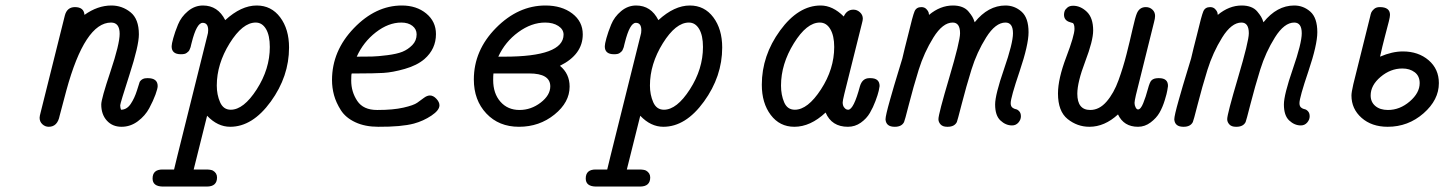

<svg xmlns="http://www.w3.org/2000/svg" viewBox="-20 -456 5289 698"><path d="M124 -27.8Q124 -33.7 127.9 -47.9L215.8 -399.9Q223.6 -429.7 252 -430.2Q285.2 -430.2 287.1 -401.9Q335 -436 384.8 -436Q423.8 -436 454.3 -411.6Q484.9 -387.2 484.9 -331.1Q484.9 -290 450.9 -185.1Q417 -80.1 417 -73.2Q417 -64.5 419.9 -57.1Q440.9 -57.1 455.1 -78.1Q469.2 -99.1 478 -127.4Q486.8 -155.8 487.8 -158.2Q496.6 -172.4 516.1 -171.9H517.1Q553.2 -171.9 553.2 -143.1Q553.2 -134.3 545.2 -112.1Q537.1 -89.8 522.5 -62.5Q507.8 -35.2 481 -15.1Q454.1 4.9 421.9 4.9Q388.7 4.9 368.4 -17.6Q348.1 -40 348.1 -76.2Q348.1 -96.2 381.6 -196Q415 -295.9 415 -333Q415 -374 383.8 -374Q288.6 -374 221.2 -127Q214.4 -103 196.8 -35.2Q189 4.9 157.2 4.9Q144 4.9 134 -4.4Q124 -13.7 124 -27.8Z M534.7 192.9Q534.7 159.7 571.8 160.2H612.8L625 109.9L733.9 -327.1Q736.8 -335.9 736.8 -346.2Q736.8 -373 716.8 -373Q694.8 -373 676.8 -300.8Q675.8 -298.8 674.8 -293Q673.8 -287.1 672.9 -284.7Q671.9 -282.2 669.9 -277.1Q668 -272 665.5 -269.5Q663.1 -267.1 659.4 -264.2Q655.8 -261.2 650.4 -260Q645 -258.8 637.7 -258.8Q603.5 -258.8 604 -288.1Q604 -295.9 609.9 -317.4Q615.7 -338.9 627.2 -366.9Q638.7 -395 663.3 -415.5Q688 -436 717.8 -436Q772 -436 798.8 -382.8Q856.9 -436 913.1 -436Q966.3 -436 998.5 -393.1Q1030.8 -350.1 1030.8 -283.2Q1030.8 -178.2 964.4 -86.7Q897.9 4.9 816.9 4.9Q771 4.9 732.9 -35.2L684.1 160.2H728Q746.1 160.2 753.9 164.1Q769 172.9 769 189Q769 222.2 731.9 222.2H571.8Q534.7 221.7 534.7 192.9ZM768.1 -145Q768.1 -111.8 780 -84.5Q792 -57.1 818.8 -57.1Q865.7 -57.1 913.3 -131.1Q960.9 -205.1 960.9 -285.2Q960.9 -327.1 947 -350.6Q933.1 -374 909.7 -374Q861.8 -374 814.9 -298.6Q768.1 -223.1 768.1 -145Z M1187 -165Q1187 -271 1266.4 -353.5Q1345.7 -436 1440.9 -436Q1494.1 -436 1529.5 -407Q1564.9 -377.9 1564.9 -332Q1564.9 -277.8 1522.9 -241.2Q1496.1 -218.3 1451.9 -205.6Q1407.7 -192.9 1373.3 -190.9Q1338.9 -189 1282.7 -189H1258.8Q1256.8 -187 1256.8 -163.1Q1256.8 -122.1 1278.8 -89.1Q1300.8 -56.2 1350.6 -56.2H1353Q1409.2 -56.2 1446.5 -64.7Q1483.9 -73.2 1496.8 -82.5Q1509.8 -91.8 1521.2 -100.3Q1532.7 -108.9 1543 -108.9Q1555.2 -108.9 1566.4 -96.9Q1577.6 -85 1577.6 -73.2Q1577.6 -55.2 1548.3 -35.6Q1519 -16.1 1484.9 -6.8Q1439 5.4 1355 4.9Q1307.1 4.9 1272 -11.5Q1236.8 -27.8 1219.2 -55.4Q1201.7 -83 1194.3 -110.1Q1187 -137.2 1187 -165ZM1276.9 -250Q1311 -250 1332.5 -250.5Q1354 -251 1388.4 -255.4Q1422.9 -259.8 1442.9 -267.8Q1462.9 -275.9 1478.8 -292Q1494.6 -308.1 1494.6 -331.1Q1494.6 -350.1 1479.2 -362.1Q1463.9 -374 1439 -374Q1392.1 -374 1346.4 -338.6Q1300.8 -303.2 1276.9 -250Z M1702.6 -167Q1702.6 -272.9 1783.2 -354.5Q1863.8 -436 1962.9 -436Q2022 -436 2060.3 -407Q2098.6 -377.9 2098.6 -331.1Q2098.6 -257.8 2015.6 -216.8Q2050.8 -188 2050.8 -141.1Q2050.8 -84 1995.8 -39.6Q1940.9 4.9 1866.7 4.9Q1793.5 4.9 1748 -43.5Q1702.6 -91.8 1702.6 -167ZM1772.9 -165Q1772.9 -116.2 1799.3 -86.2Q1825.7 -56.2 1868.7 -56.2Q1910.6 -56.2 1945.6 -83Q1980.5 -109.9 1980.5 -142.1Q1980.5 -189 1903.8 -189H1773.9Q1772.9 -181.2 1772.9 -165ZM1791.5 -250H1813.5Q2028.3 -250 2028.8 -330.1Q2028.8 -349.1 2009.8 -361.6Q1990.7 -374 1961.9 -374Q1912.1 -374 1864.3 -339.1Q1816.4 -304.2 1791.5 -250Z M2109.4 192.9Q2109.4 159.7 2146.5 160.2H2187.5L2199.7 109.9L2308.6 -327.1Q2311.5 -335.9 2311.5 -346.2Q2311.5 -373 2291.5 -373Q2269.5 -373 2251.5 -300.8Q2250.5 -298.8 2249.5 -293Q2248.5 -287.1 2247.6 -284.7Q2246.6 -282.2 2244.6 -277.1Q2242.7 -272 2240.2 -269.5Q2237.8 -267.1 2234.1 -264.2Q2230.5 -261.2 2225.1 -260Q2219.7 -258.8 2212.4 -258.8Q2178.2 -258.8 2178.7 -288.1Q2178.7 -295.9 2184.6 -317.4Q2190.4 -338.9 2201.9 -366.9Q2213.4 -395 2238 -415.5Q2262.7 -436 2292.5 -436Q2346.7 -436 2373.5 -382.8Q2431.6 -436 2487.8 -436Q2541 -436 2573.2 -393.1Q2605.5 -350.1 2605.5 -283.2Q2605.5 -178.2 2539.1 -86.7Q2472.7 4.9 2391.6 4.9Q2345.7 4.9 2307.6 -35.2L2258.8 160.2H2302.7Q2320.8 160.2 2328.6 164.1Q2343.8 172.9 2343.8 189Q2343.8 222.2 2306.6 222.2H2146.5Q2109.4 221.7 2109.4 192.9ZM2342.8 -145Q2342.8 -111.8 2354.7 -84.5Q2366.7 -57.1 2393.6 -57.1Q2440.4 -57.1 2488 -131.1Q2535.6 -205.1 2535.6 -285.2Q2535.6 -327.1 2521.7 -350.6Q2507.8 -374 2484.4 -374Q2436.5 -374 2389.6 -298.6Q2342.8 -223.1 2342.8 -145Z M2749.5 -147.9Q2749.5 -253.9 2815.9 -345Q2882.3 -436 2963.4 -436Q3007.3 -436 3047.4 -396Q3058.6 -420.9 3082.5 -420.9Q3095.7 -420.9 3106.2 -411.4Q3116.7 -401.9 3116.7 -388.2Q3116.7 -382.3 3113.3 -370.1L3049.3 -113.8Q3043.5 -89.8 3043.5 -84Q3043.5 -72.8 3048.1 -66.4Q3052.7 -60.1 3056.6 -58.6Q3060.5 -57.1 3063.5 -57.1Q3083.5 -57.1 3106.4 -143.1Q3115.2 -171.9 3140.6 -171.9H3144.5Q3177.7 -171.9 3177.7 -143.1Q3177.7 -140.1 3174.6 -126Q3171.4 -111.8 3162.8 -88.9Q3154.3 -65.9 3142.3 -45.4Q3130.4 -24.9 3109.4 -10Q3088.4 4.9 3062.5 4.9Q3003.4 4.9 2981.4 -46.9Q2926.3 4.9 2867.7 4.9Q2814.5 4.9 2782 -38.1Q2749.5 -81.1 2749.5 -147.9ZM2819.3 -145Q2819.3 -110.8 2830.8 -84Q2842.3 -57.1 2869.6 -57.1Q2916.5 -57.1 2964.6 -131.1Q3012.7 -205.1 3012.7 -285.2Q3012.7 -326.2 2998.5 -350.1Q2984.4 -374 2960.4 -374Q2912.6 -374 2866 -298.6Q2819.3 -223.1 2819.3 -145Z M3199.2 -22Q3199.2 -35.2 3215.3 -92Q3231.4 -148.9 3244.4 -190.9Q3257.3 -232.9 3260.3 -243.2Q3268.1 -277.3 3281.2 -328.1Q3298.3 -399.9 3304.9 -415Q3311.5 -430.2 3329.6 -430.2Q3340.8 -430.2 3347.7 -423.1Q3354.5 -416 3356 -410.4Q3357.4 -404.8 3357.4 -401.9Q3398.4 -436 3444.3 -436Q3463.4 -436 3477.8 -430.4Q3492.2 -424.8 3501.2 -413.8Q3510.3 -402.8 3514.9 -395Q3519.5 -387.2 3523.4 -375Q3572.3 -436 3635.3 -436Q3668.5 -436 3693.8 -413.6Q3719.2 -391.1 3719.2 -338.9Q3719.2 -293 3686.8 -197Q3654.3 -101.1 3654.3 -81.1Q3654.3 -69.8 3660.4 -64.9Q3666.5 -60.1 3672.9 -59.1Q3679.2 -58.1 3685.3 -51.5Q3691.4 -44.9 3691.4 -33Q3691.4 -21 3682.4 -10.5Q3673.3 0 3659.2 0Q3636.2 0 3616.9 -18.1Q3597.7 -36.1 3597.7 -76.2Q3597.7 -111.3 3630.1 -205.1Q3662.6 -298.8 3662.6 -335Q3662.6 -374 3635.3 -374Q3599.1 -374 3565.2 -320.1Q3531.2 -266.1 3511.7 -203.1Q3492.2 -140.1 3476.3 -78.1Q3460.4 -16.1 3458.5 -12.2Q3449.7 4.9 3425.3 4.9H3423.3Q3407.2 4.9 3399.4 -3.7Q3391.6 -12.2 3391.6 -22.9Q3391.6 -41 3430.9 -173.6Q3470.2 -306.2 3470.2 -335Q3470.2 -374 3443.4 -374Q3407.2 -374 3373.3 -319.6Q3339.4 -265.1 3319.8 -202.1Q3300.3 -139.2 3284.4 -77.1Q3268.6 -15.1 3266.6 -12.2Q3257.8 4.9 3233.4 4.9H3232.4Q3201.2 4.9 3199.2 -22Z M3826.2 -116.2Q3826.2 -169.4 3856.2 -248.3Q3886.2 -327.1 3886.2 -351.1Q3886.2 -360.8 3884.3 -366Q3882.3 -371.1 3880.4 -372.1Q3878.4 -373 3871.1 -375Q3848.1 -380.9 3848.1 -402.8Q3848.1 -408.7 3850.3 -415.3Q3852.5 -421.9 3860.4 -428.5Q3868.2 -435.1 3881.3 -435.1Q3908.2 -435.1 3931.2 -413.1Q3954.1 -391.1 3954.1 -345.2Q3954.1 -308.1 3925.3 -232.7Q3896.5 -157.2 3896.5 -115.2Q3896.5 -56.2 3943.4 -56.2Q3976.6 -56.2 4002.9 -86.7Q4029.3 -117.2 4046.4 -164.6Q4063.5 -211.9 4075.4 -259Q4087.4 -306.2 4097.4 -350.6Q4107.4 -395 4113.3 -408.2Q4123 -430.2 4145.5 -430.2Q4159.7 -430.2 4169.4 -421.1Q4179.2 -412.1 4179.2 -397.9Q4179.2 -389.2 4175.3 -375L4109.4 -109.9Q4104.5 -87.9 4104.5 -82Q4104.5 -73.2 4108.4 -65.7Q4112.3 -58.1 4117.2 -58.1Q4127 -58.1 4136.2 -81.1Q4145.5 -104 4152.8 -131.6Q4160.2 -159.2 4166.5 -164.1Q4174.3 -171.9 4191.4 -171.9H4193.4Q4226.6 -171.9 4226.1 -143.1Q4225.1 -137.2 4223.6 -127.2Q4222.2 -117.2 4214.4 -91.6Q4206.5 -65.9 4195.3 -46.4Q4184.1 -26.9 4163.1 -11Q4142.1 4.9 4117.2 4.9Q4065.4 4.9 4044.4 -40Q3995.6 4.9 3940.4 4.9Q3896.5 4.9 3861.3 -23.2Q3826.2 -51.3 3826.2 -116.2Z M4249 -22Q4249 -35.2 4265.1 -92Q4281.2 -148.9 4294.2 -190.9Q4307.1 -232.9 4310.1 -243.2Q4317.9 -277.3 4331.1 -328.1Q4348.1 -399.9 4354.7 -415Q4361.3 -430.2 4379.4 -430.2Q4390.6 -430.2 4397.5 -423.1Q4404.3 -416 4405.8 -410.4Q4407.2 -404.8 4407.2 -401.9Q4448.2 -436 4494.1 -436Q4513.2 -436 4527.6 -430.4Q4542 -424.8 4551 -413.8Q4560.1 -402.8 4564.7 -395Q4569.3 -387.2 4573.2 -375Q4622.1 -436 4685.1 -436Q4718.3 -436 4743.7 -413.6Q4769 -391.1 4769 -338.9Q4769 -293 4736.6 -197Q4704.1 -101.1 4704.1 -81.1Q4704.1 -69.8 4710.2 -64.9Q4716.3 -60.1 4722.7 -59.1Q4729 -58.1 4735.1 -51.5Q4741.2 -44.9 4741.2 -33Q4741.2 -21 4732.2 -10.5Q4723.1 0 4709 0Q4686 0 4666.7 -18.1Q4647.5 -36.1 4647.5 -76.2Q4647.5 -111.3 4679.9 -205.1Q4712.4 -298.8 4712.4 -335Q4712.4 -374 4685.1 -374Q4648.9 -374 4615 -320.1Q4581.1 -266.1 4561.5 -203.1Q4542 -140.1 4526.1 -78.1Q4510.3 -16.1 4508.3 -12.2Q4499.5 4.9 4475.1 4.9H4473.1Q4457 4.9 4449.2 -3.7Q4441.4 -12.2 4441.4 -22.9Q4441.4 -41 4480.7 -173.6Q4520 -306.2 4520 -335Q4520 -374 4493.2 -374Q4457 -374 4423.1 -319.6Q4389.2 -265.1 4369.6 -202.1Q4350.1 -139.2 4334.2 -77.1Q4318.4 -15.1 4316.4 -12.2Q4307.6 4.9 4283.2 4.9H4282.2Q4251 4.9 4249 -22Z M4893.1 -108.9Q4893.1 -120.1 4899.9 -149.9L4960.9 -395Q4962.9 -404.8 4965.1 -410.4Q4967.3 -416 4975.1 -423.1Q4982.9 -430.2 4996.1 -430.2Q5033.2 -430.2 5033.2 -401.9Q5033.2 -395 5029.1 -378.4Q5024.9 -361.8 5014.9 -324Q5004.9 -286.1 4997.1 -250Q5041 -269 5080.1 -269Q5136.2 -269 5173.6 -237.1Q5210.9 -205.1 5210.9 -153.8Q5210.9 -92.8 5155 -43.9Q5099.1 4.9 5024.9 4.9Q4966.8 4.9 4929.9 -27.6Q4893.1 -60.1 4893.1 -108.9ZM4962.9 -108.9Q4962.9 -85 4980 -70.6Q4997.1 -56.2 5025.9 -56.2Q5068.8 -56.2 5105 -87.2Q5141.1 -118.2 5141.1 -153.8Q5141.1 -179.7 5123 -193.4Q5105 -207 5078.1 -207Q5035.2 -207 4999 -176.5Q4962.9 -146 4962.9 -108.9Z"/></svg>

Font: CMU Typewriter Text
Style: Italic
Weight: 500
Italic angle: -14.04°
Version: Version 0.7.0